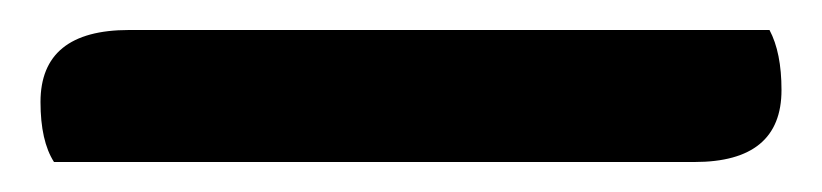

<svg xmlns="http://www.w3.org/2000/svg" viewBox="-20 26 548 128"><path d="M16 134Q7 120 7 94Q7 46 66 46H493Q501 61 501 86Q501 134 443 134Z"/></svg>

Font: Sansita
Style: Regular
Weight: 400
Designer: Pablo Cosgaya
Foundry: Omnibus-Type
Version: Version 1.006;hotconv 1.0.109;makeotfexe 2.5.65596